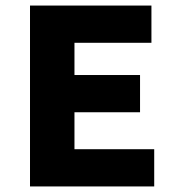

<svg xmlns="http://www.w3.org/2000/svg" viewBox="-20 -671 640 691"><path d="M88 0V-651H525V-517H248V-401H484V-267H248V-134H535V0Z"/></svg>

Font: Source Code Pro ExtraBold
Style: Regular
Weight: 800
Monospace: yes
Designer: Paul D. Hunt, Teo Tuominen
Foundry: Adobe Systems Incorporated
Version: Version 1.018;hotconv 1.0.116;makeotfexe 2.5.65601